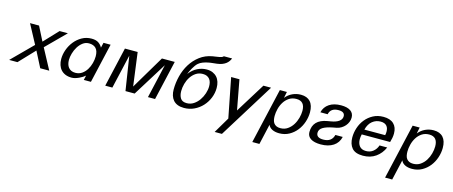

<svg xmlns="http://www.w3.org/2000/svg" viewBox="-51 -1434 5534 2345"><g transform="rotate(15 2715.5 -261.0)"><path d="M430 0 329 -197 142 0H37L296 -259L167 -500H281L372 -321L541 -500H646L405 -259L544 0Z M648 -177Q648 -235 669.5 -294.5Q691 -354 730 -402.5Q769 -451 823.5 -481.5Q878 -512 944 -512Q1000 -512 1032 -490Q1064 -468 1081 -435L1096 -500H1186L1071 0H981L994 -58Q982 -47 963 -35Q944 -23 921.5 -12.5Q899 -2 875.5 5Q852 12 829 12Q784 12 750 -2Q716 -16 693.5 -41Q671 -66 659.5 -100.5Q648 -135 648 -177ZM742 -189Q742 -162 748.5 -138Q755 -114 769 -96Q783 -78 805 -67.5Q827 -57 857 -57Q905 -57 940.5 -82Q976 -107 999.5 -145Q1023 -183 1035 -228.5Q1047 -274 1047 -315Q1047 -383 1016.5 -415.5Q986 -448 928 -448Q885 -448 850.5 -422Q816 -396 792 -357Q768 -318 755 -272.5Q742 -227 742 -189Z M1792 0 1891 -430 1624 0H1508L1441 -430L1342 0H1252L1367 -500H1528L1584 -78L1835 -500H1997L1882 0Z M2071 -172Q2071 -257 2092.5 -342Q2114 -427 2158 -498Q2202 -569 2268.5 -619.5Q2335 -670 2425 -686Q2444 -689 2465 -692Q2486 -695 2505 -698.5Q2524 -702 2538.5 -707.5Q2553 -713 2558 -722H2663Q2655 -703 2643 -685.5Q2631 -668 2612.5 -653.5Q2594 -639 2567 -628Q2540 -617 2501 -612Q2480 -609 2450.5 -606.5Q2421 -604 2389.5 -597.5Q2358 -591 2327.5 -579.5Q2297 -568 2274 -548Q2259 -535 2245.5 -516Q2232 -497 2220 -476.5Q2208 -456 2198.5 -436Q2189 -416 2183 -401L2184 -400Q2228 -457 2284 -484.5Q2340 -512 2400 -512Q2443 -512 2475.5 -498Q2508 -484 2530 -459.5Q2552 -435 2563 -400.5Q2574 -366 2574 -324Q2574 -260 2549.5 -199Q2525 -138 2481.5 -90.5Q2438 -43 2378.5 -14.5Q2319 14 2250 14Q2203 14 2169 0.5Q2135 -13 2113.5 -38Q2092 -63 2081.5 -97Q2071 -131 2071 -172ZM2368 -447Q2318 -447 2280 -421.5Q2242 -396 2216.5 -356.5Q2191 -317 2178 -269.5Q2165 -222 2165 -177Q2165 -123 2187.5 -87Q2210 -51 2267 -51Q2315 -51 2354 -76.5Q2393 -102 2421 -142Q2449 -182 2464.5 -229.5Q2480 -277 2480 -321Q2480 -347 2474 -370Q2468 -393 2454.5 -410Q2441 -427 2420 -437Q2399 -447 2368 -447Z M2808 -1 2710 -500H2815L2885 -124L3118 -500H3215L2781 200H2689Z M3326 -500H3415L3399 -421Q3434 -465 3484 -488.5Q3534 -512 3591 -512Q3669 -512 3710.5 -466Q3752 -420 3752 -332Q3752 -271 3731.5 -209.5Q3711 -148 3672.5 -99Q3634 -50 3578.5 -19Q3523 12 3453 12Q3401 12 3364.5 -6Q3328 -24 3314 -58L3255 200H3165ZM3346 -178Q3346 -151 3351 -127.5Q3356 -104 3368.5 -87.5Q3381 -71 3401 -61.5Q3421 -52 3451 -52Q3503 -52 3542 -79Q3581 -106 3606.5 -146.5Q3632 -187 3645 -235Q3658 -283 3658 -326Q3658 -448 3551 -448Q3498 -448 3459 -422Q3420 -396 3395 -356Q3370 -316 3358 -268.5Q3346 -221 3346 -178Z M3807 -99Q3807 -255 3986 -285L4027 -292Q4093 -303 4127.5 -328.5Q4162 -354 4162 -392Q4162 -449 4083 -449Q3984 -449 3966 -366H3874Q3891 -436 3949.5 -475Q4008 -514 4099 -514Q4177 -514 4218.5 -485Q4260 -456 4260 -401Q4260 -373 4249 -345.5Q4238 -318 4218.5 -295.5Q4199 -273 4172.5 -257Q4146 -241 4116 -235L4074 -227Q3990 -211 3947.5 -185Q3905 -159 3905 -116Q3905 -53 3993 -53Q4100 -53 4123 -146H4216Q4199 -70 4137 -29Q4075 12 3978 12Q3896 12 3851.5 -16.5Q3807 -45 3807 -99Z M4330 -172Q4330 -233 4350 -293.5Q4370 -354 4409 -402.5Q4448 -451 4505 -481.5Q4562 -512 4635 -512Q4720 -512 4765 -469Q4810 -426 4810 -348Q4810 -319 4804.5 -290.5Q4799 -262 4791 -236H4432Q4428 -219 4426 -204Q4424 -189 4424 -174Q4424 -120 4451 -86.5Q4478 -53 4533 -53Q4587 -53 4624.5 -84Q4662 -115 4677 -162H4774Q4740 -83 4673 -35.5Q4606 12 4511 12Q4415 12 4372.5 -37.5Q4330 -87 4330 -172ZM4711 -301Q4716 -324 4716 -346Q4716 -365 4711.5 -383Q4707 -401 4695.5 -415.5Q4684 -430 4664.5 -438.5Q4645 -447 4616 -447Q4558 -447 4512.5 -411Q4467 -375 4448 -301Z M5005 -500H5094L5078 -421Q5113 -465 5163 -488.5Q5213 -512 5270 -512Q5348 -512 5389.5 -466Q5431 -420 5431 -332Q5431 -271 5410.5 -209.5Q5390 -148 5351.5 -99Q5313 -50 5257.5 -19Q5202 12 5132 12Q5080 12 5043.5 -6Q5007 -24 4993 -58L4934 200H4844ZM5025 -178Q5025 -151 5030 -127.5Q5035 -104 5047.5 -87.5Q5060 -71 5080 -61.5Q5100 -52 5130 -52Q5182 -52 5221 -79Q5260 -106 5285.5 -146.5Q5311 -187 5324 -235Q5337 -283 5337 -326Q5337 -448 5230 -448Q5177 -448 5138 -422Q5099 -396 5074 -356Q5049 -316 5037 -268.5Q5025 -221 5025 -178Z"/></g></svg>

Font: Perun
Style: Italic
Weight: 400
Italic angle: -12°
Foundry: Copyright (c) Stefan Peev, Context Ltd, 2016
Version: Version 1.027